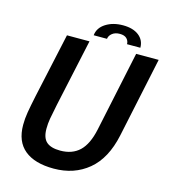

<svg xmlns="http://www.w3.org/2000/svg" viewBox="-127 -975 958 1087"><g transform="rotate(15 352.0 -431.0)"><path d="M604.5 -268Q574.5 -127 491.2 -58Q408 11 288.5 11Q177 11 117.5 -37.8Q58 -86.5 58 -184Q58 -220.5 64.5 -259Q71 -297.5 84 -359L166.5 -737.5H298.5L213 -342Q201.5 -287 196.2 -256.8Q191 -226.5 191 -197Q191 -143 217.2 -120Q243.5 -97 298 -97Q368 -97 410.8 -137.5Q453.5 -178 472.5 -267L572 -737.5H704ZM312.5 -777Q317 -821.5 358.8 -848Q400.5 -874.5 459 -874.5Q518 -874.5 552 -848Q586 -821.5 586 -777H508Q508 -796 494.8 -809.5Q481.5 -823 454 -823Q427 -823 409.8 -809.5Q392.5 -796 390.5 -777Z"/></g></svg>

Font: Epilogue SemiBold
Style: Italic
Weight: 600
Italic angle: -12°
Designer: Tyler Finck
Foundry: Etcetera Type Co
Version: Version 2.111; ttfautohint (v1.8.3)